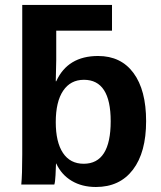

<svg xmlns="http://www.w3.org/2000/svg" viewBox="-20 -745 651 775"><path d="M569.8 -255.9Q569.8 -129.9 516.6 -60.1Q463.4 9.8 367.2 9.8Q311 9.8 269.5 -14.9Q228 -39.6 207 -85H206.1Q206.1 -78.1 204.1 -38.1Q202.6 -8.8 199.2 0H65.9Q69.8 -39.6 69.8 -121.1V-725.1H432.1V-621.1H207V-502.9L205.1 -417H207Q253.4 -519 376 -519Q468.3 -519 519 -450.2Q569.8 -381.3 569.8 -255.9ZM426.8 -255.9Q426.8 -422.9 318.8 -422.9Q264.6 -422.9 234.9 -378.7Q205.1 -334.5 205.1 -252Q205.1 -171.4 234.1 -127.7Q263.2 -84 317.9 -84Q426.8 -84 426.8 -255.9Z"/></svg>

Font: Libra Sans Modern
Style: Bold
Weight: 700
Foundry: Stefan Peev, Context Ltd
Version: Version 1.000